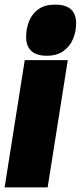

<svg xmlns="http://www.w3.org/2000/svg" viewBox="-36 -810 349 830"><path d="M203 -790Q293 -790 293 -709Q293 -672 279 -640Q265 -608 237 -588.5Q209 -569 167 -569Q77 -569 77 -651Q77 -687 90 -719Q103 -751 130.5 -770.5Q158 -790 203 -790ZM-16 0 71 -550H257L170 0Z"/></svg>

Font: Georama Semi Condensed Black
Style: Italic
Weight: 900
Width: 4
Italic angle: -9°
Designer: Jean-Baptiste Levee
Foundry: Production Type
Version: Version 1.000